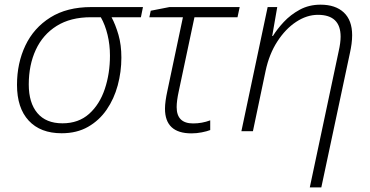

<svg xmlns="http://www.w3.org/2000/svg" viewBox="-20 -561 1584 821"><path d="M243.7 8.8Q152.8 8.8 102.8 -45.2Q52.7 -99.1 52.7 -198.2Q52.7 -291 88.6 -366.5Q124.5 -441.9 195.3 -486.3Q266.1 -530.8 370.6 -530.8H591.3L582.5 -487.3H457Q474.1 -455.1 486.6 -412.1Q499 -369.1 499 -314.5Q499 -253.9 483.4 -196Q467.8 -138.2 436 -92Q404.3 -45.9 356.4 -18.6Q308.6 8.8 243.7 8.8ZM247.1 -33.7Q315.9 -33.7 361.1 -74.2Q406.2 -114.7 428.2 -180.7Q450.2 -246.6 450.2 -323.2Q450.2 -369.6 439.9 -412.1Q429.7 -454.6 411.1 -487.3H368.7Q281.7 -487.3 222.4 -450.2Q163.1 -413.1 133.1 -348.1Q103 -283.2 103 -199.7Q103 -121.1 139.9 -77.4Q176.8 -33.7 247.1 -33.7Z M798.8 9.3Q685.5 9.3 685.5 -96.2Q685.5 -111.8 688.2 -131.1Q690.9 -150.4 695.3 -170.4L762.2 -487.3H618.7L624.5 -515.1L704.6 -530.8H1004.9L995.6 -487.3H811.5L744.1 -169.4Q735.4 -129.4 735.4 -103Q735.4 -33.2 805.7 -33.2Q843.8 -33.2 878.9 -46.4V-4.9Q865.2 0.5 843 4.9Q820.8 9.3 798.8 9.3Z M1304.7 240.2 1428.2 -341.8Q1436.5 -378.4 1436.5 -404.3Q1436.5 -497.6 1339.4 -497.6Q1292 -497.6 1246.3 -467.5Q1200.7 -437.5 1165.8 -383.5Q1130.9 -329.6 1115.7 -257.8L1061.5 0H1012.2L1124.5 -530.8H1165.5L1144 -407.2H1147Q1164.6 -436 1193.4 -467Q1222.2 -498 1261.7 -519.5Q1301.3 -541 1350.6 -541Q1414.6 -541 1450.2 -507.6Q1485.8 -474.1 1485.8 -410.6Q1485.8 -392.6 1483.2 -373Q1480.5 -353.5 1476.6 -335.9L1354 240.2Z"/></svg>

Font: Open Sans Light
Style: Italic
Weight: 300
Italic angle: -12°
Designer: Monotype Design Team
Foundry: Monotype Imaging Inc.
Version: Version 3.003; ttfautohint (v1.8.4)